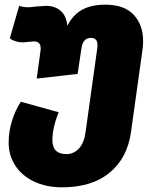

<svg xmlns="http://www.w3.org/2000/svg" viewBox="-20 -574 644 821"><path d="M592 -398Q592 -379 589 -359L540 -8Q524 103 448 165Q372 227 246 227Q177 227 125 202Q73 177 45 133.5Q17 90 17 36Q17 -11 31 -56.5Q45 -102 69 -139L231 -94Q204 -27 204 25Q204 85 264 85Q295 85 317.5 61Q340 37 346 -10L396 -368Q397 -373 397 -381Q397 -412 369 -412Q334 -412 328 -366L312 -258L137 -238L153 -355Q154 -359 154 -367Q154 -397 125 -397Q119 -397 103 -395Q85 -393 76 -393Q61 -393 46.5 -397.5Q32 -402 22 -410L62 -549Q79 -543 99 -543Q116 -543 132 -546Q171 -549 178 -549Q213 -549 238 -529Q263 -509 268 -464Q292 -511 331.5 -532.5Q371 -554 430 -554Q512 -554 552 -510.5Q592 -467 592 -398Z"/></svg>

Font: FiraGO Heavy
Style: Italic
Weight: 900
Italic angle: -8°
Designer: bBox Type GmbH
Foundry: bBox Type GmbH
Version: Version 1.001